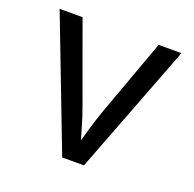

<svg xmlns="http://www.w3.org/2000/svg" viewBox="-101 -639 747 741"><g transform="rotate(20 272.5 -268.0)"><path d="M228 0 22.5 -535.6H116.7L231 -221.2Q248 -175.3 261 -129.4Q273.9 -83.5 287.6 -40H259.3Q272.9 -83.5 285.6 -129.4Q298.3 -175.3 314.9 -221.2L429.2 -535.6H522.9L317.4 0Z"/></g></svg>

Font: Inter 20pt
Style: Regular
Weight: 400
Version: Version 4.001;git-66647c0bb